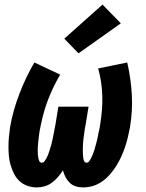

<svg xmlns="http://www.w3.org/2000/svg" viewBox="-20 -811 640 839"><path d="M141 8Q120 8 100 1Q80 -6 65.5 -19.5Q51 -33 42 -50.5Q33 -68 27 -87.5Q21 -107 19 -127.5Q17 -148 17 -169.5Q17 -191 19 -212.5Q21 -234 24 -255Q30 -291 40.5 -328Q51 -365 64.5 -400.5Q78 -436 94.5 -470.5Q111 -505 130 -538L243 -485Q226 -456 212 -426.5Q198 -397 186.5 -366Q175 -335 167 -302.5Q159 -270 153 -238Q152 -231 151 -223.5Q150 -216 149 -208.5Q148 -201 147.5 -193.5Q147 -186 146 -178.5Q145 -171 145 -164Q145 -157 145 -149.5Q145 -142 145.5 -134.5Q146 -127 147.5 -120Q149 -113 152 -106.5Q155 -100 163 -100Q170 -100 175 -107Q180 -114 183.5 -120.5Q187 -127 190 -134.5Q193 -142 195 -149Q197 -156 199.5 -163.5Q202 -171 204 -178Q206 -185 207.5 -192.5Q209 -200 210.5 -207Q212 -214 213.5 -221.5Q215 -229 216.5 -236Q218 -243 219 -250.5Q220 -258 222 -265L235 -345H367L354 -265Q352 -258 351 -250.5Q350 -243 349 -236Q348 -229 347 -221.5Q346 -214 345 -206.5Q344 -199 343.5 -192Q343 -185 342.5 -177.5Q342 -170 342 -163Q342 -156 342 -148.5Q342 -141 342.5 -134Q343 -127 344 -120Q345 -113 348 -106.5Q351 -100 359 -100Q365 -100 369.5 -106Q374 -112 377 -118Q380 -124 382.5 -130Q385 -136 387.5 -142Q390 -148 392 -154.5Q394 -161 395.5 -167Q397 -173 399 -179.5Q401 -186 402.5 -192.5Q404 -199 405.5 -205Q407 -211 408 -217.5Q409 -224 410.5 -230.5Q412 -237 413.5 -243Q415 -249 416 -255.5Q417 -262 418 -268Q423 -300 425.5 -331Q428 -362 427 -393Q426 -424 421.5 -453.5Q417 -483 409 -512L536 -538Q544 -503 549 -468Q554 -433 556 -397.5Q558 -362 556 -327Q554 -292 548 -255Q544 -234 539 -212.5Q534 -191 527 -170Q520 -149 510.5 -128Q501 -107 489 -87.5Q477 -68 461.5 -50Q446 -32 427 -18.5Q408 -5 386.5 1.5Q365 8 343 8Q326 8 310.5 3Q295 -2 284 -13Q273 -24 266 -37.5Q259 -51 255 -67Q245 -51 233 -37Q221 -23 206.5 -12.5Q192 -2 175 3Q158 8 141 8ZM323 -578 261 -642 428 -791 508 -709Z"/></svg>

Font: Iosevka Curly Heavy Extended
Style: Italic
Weight: 900
Width: 7
Italic angle: -9°
Monospace: yes
Designer: Belleve Invis
Foundry: Belleve Invis
Version: Version 11.1.0; ttfautohint (v1.8.3)